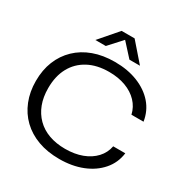

<svg xmlns="http://www.w3.org/2000/svg" viewBox="-210 -1104 1229 1279"><g transform="rotate(30 404.5 -464.5)"><path d="M423 9Q332 9 259.5 -17.5Q187 -44 135.5 -93.5Q84 -143 56.5 -212Q29 -281 29 -364Q29 -449 56.5 -517Q84 -585 135.5 -634.5Q187 -684 259.5 -710.5Q332 -737 423 -737Q522 -737 599.5 -706Q677 -675 725.5 -619.5Q774 -564 786 -487H693Q681 -540 644 -579Q607 -618 550.5 -639Q494 -660 423 -660Q330 -660 263 -624Q196 -588 160 -522Q124 -456 124 -364Q124 -295 144.5 -241Q165 -187 204 -148Q243 -109 298.5 -89Q354 -69 423 -69Q496 -69 553 -90.5Q610 -112 646.5 -151.5Q683 -191 693 -244H786Q776 -167 726.5 -110Q677 -53 599 -22Q521 9 423 9ZM236 -798 357 -938H457L579 -798H498L407 -898L316 -798Z"/></g></svg>

Font: Mona Sans Expanded
Style: Regular
Weight: 400
Width: 7
Designer: Deni Anggara
Foundry: GitHub
Version: Version 2.000